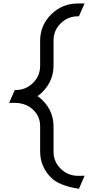

<svg xmlns="http://www.w3.org/2000/svg" viewBox="-20 -929 602 1119"><path d="M213.9 -545.4V-691.4Q213.9 -781.2 278.3 -845.2Q342.8 -908.7 434.1 -908.7H472.7L439.9 -834H434.1Q376 -834 334 -793Q292 -752 292 -692.9V-548.3V-546.9Q292 -457.5 227.5 -393.1Q213.9 -379.4 198.7 -368.7Q214.4 -358.4 227.5 -345.2Q292 -280.8 292 -191.4V-190.4V-45.4Q292 13.7 334 54.7Q375.5 95.2 434.1 95.7L473.1 95.2L440.4 170.4Q437 170.9 434.1 170.4Q323.2 151.9 278.3 106.9Q213.9 42.5 213.9 -46.9V-192.9Q213.9 -252 171.9 -290.5Q132.8 -326.7 71.8 -329.6Q62 -329.6 52.7 -329.6Q43 -329.6 33.2 -329.6L65.9 -404.3H71.8Q129.9 -404.3 171.9 -445.3Q213.9 -486.3 213.9 -545.4Z"/></svg>

Font: NovaMono
Style: Regular
Weight: 400
Monospace: yes
Version: Version 1.2